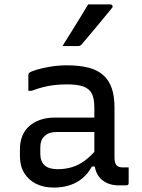

<svg xmlns="http://www.w3.org/2000/svg" viewBox="-20 -837 640 867"><path d="M497 -351Q497 -323 497 -295Q497 -267 497 -238.5Q497 -210 497 -182Q497 -154 497 -126Q497 -113 499.5 -104Q502 -95 507 -90Q512 -85 519 -83Q526 -81 536 -81Q538 -81 540.5 -81Q543 -81 546 -81H561Q561 -63 561 -46Q561 -29 561 -11Q561 -5 558 -2.5Q555 0 550 0Q545 0 534.5 0Q524 0 515 0Q492 0 472 -7Q452 -14 437 -28Q422 -42 414 -62.5Q406 -83 406 -111Q406 -146 406 -183.5Q406 -221 406 -256Q406 -272 406 -288Q406 -304 406 -320Q406 -336 406 -352Q406 -392 394.5 -414.5Q383 -437 356 -446.5Q329 -456 283 -456Q254 -456 227 -453Q200 -450 174.5 -443.5Q149 -437 123 -427H108Q108 -445 108 -463Q108 -481 108 -499Q108 -502 109 -504Q110 -506 111 -507Q116 -513 141.5 -521Q167 -529 204.5 -535.5Q242 -542 283 -542Q339 -542 379.5 -531.5Q420 -521 446 -498Q472 -475 484.5 -439Q497 -403 497 -351ZM162 -142Q162 -108 181.5 -90.5Q201 -73 240 -73Q274 -73 304.5 -82Q335 -91 364 -112.5Q393 -134 424 -172V-85H395Q378 -54 353.5 -33Q329 -12 296 -1Q263 10 223 10Q176 10 142 -7.5Q108 -25 89 -56.5Q70 -88 70 -132V-164Q70 -197 81 -223.5Q92 -250 112.5 -268Q133 -286 162 -296Q191 -306 227 -306Q262 -306 294.5 -306Q327 -306 359 -306Q391 -306 424 -306Q433 -306 436.5 -295.5Q440 -285 441 -270Q442 -255 442 -241Q405 -241 373.5 -241Q342 -241 310 -241Q278 -241 240 -241Q219 -241 204.5 -236.5Q190 -232 180 -221Q171 -213 166.5 -200.5Q162 -188 162 -172ZM378 -817Q408 -817 429.5 -817Q451 -817 478 -817Q486 -817 488 -811Q490 -805 485 -800Q461 -771 440.5 -746Q420 -721 399 -696Q378 -671 349 -637Q347 -634 342.5 -631.5Q338 -629 332 -629Q313 -629 296.5 -629Q280 -629 262 -629Q281 -659 300.5 -690.5Q320 -722 339.5 -753.5Q359 -785 378 -817Z"/></svg>

Font: RecMonoLinear Nerd Font Mono
Style: Regular
Weight: 400
Monospace: yes
Version: Version 1.085; ttfautohint (v1.8.4.7-5d5b);Nerd Fonts 3.2.1